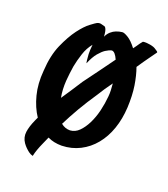

<svg xmlns="http://www.w3.org/2000/svg" viewBox="-93 -449 514 587"><g transform="rotate(20 164.0 -155.5)"><path d="M254.9 -343.8Q258.8 -349.6 262.7 -354.5Q269.5 -365.2 276.4 -373Q282.2 -374 288.6 -373.5Q294.9 -373 299.8 -372.1Q305.7 -371.1 311.5 -369.1Q316.4 -367.2 320.3 -364.3Q323.2 -362.3 326.2 -360.4Q329.1 -358.4 328.1 -356.4Q320.3 -345.7 313 -335.4Q305.7 -325.2 298.8 -315.4Q291 -304.7 284.2 -293.9Q293 -269.5 297.9 -238.3Q302.7 -207 300.8 -168Q298.8 -129.9 287.6 -97.7Q276.4 -65.4 256.8 -41.5Q237.3 -17.6 210.4 -3.9Q183.6 9.8 151.4 10.7Q125 10.7 105.5 1Q99.6 13.7 94.7 25.4Q89.8 36.1 85.4 48.3Q81.1 60.5 79.1 70.3Q71.3 68.4 64.9 63.5Q58.6 58.6 53.7 53.7Q48.8 48.8 43.9 42Q33.2 26.4 35.6 7.8Q38.1 -10.7 48.8 -34.2Q49.8 -37.1 53.7 -44.9Q36.1 -71.3 26.9 -106.9Q17.6 -142.6 21.5 -186.5Q24.4 -236.3 40 -272Q55.7 -307.6 73.2 -331.1Q90.8 -354.5 106 -365.7Q121.1 -377 125 -378.9Q131.8 -381.8 137.7 -380.4Q143.6 -378.9 150.4 -377Q152.3 -376 154.3 -372.1Q158.2 -365.2 159.2 -346.7Q164.1 -357.4 171.9 -364.3Q179.7 -371.1 187.5 -374Q197.3 -377.9 207 -378.9Q212.9 -379.9 226.6 -371.6Q240.2 -363.3 254.9 -343.8ZM233.4 -221.7Q214.8 -196.3 201.2 -173.8Q178.7 -140.6 161.1 -110.4Q143.6 -80.1 129.9 -52.7Q142.6 -42 159.2 -42Q175.8 -43 188.5 -55.7Q201.2 -68.4 210.9 -87.9Q220.7 -107.4 226.6 -131.8Q232.4 -156.2 234.4 -179.7Q235.4 -190.4 234.9 -200.7Q234.4 -210.9 233.4 -221.7ZM216.8 -293Q207 -315.4 196.3 -315.4Q187.5 -313.5 176.8 -306.6Q168 -300.8 157.2 -288.1Q146.5 -275.4 136.7 -252Q135.7 -254.9 134.8 -262.7Q133.8 -269.5 133.3 -280.8Q132.8 -292 134.8 -311.5Q121.1 -294.9 113.8 -272.5Q106.4 -250 102.5 -229.5Q98.6 -205.1 96.7 -180.7Q94.7 -151.4 99.6 -126Q110.4 -141.6 121.1 -158.2Q131.8 -174.8 144.5 -194.3Q161.1 -216.8 180.2 -242.7Q199.2 -268.6 216.8 -293Z"/></g></svg>

Font: BKP Parklife Text
Style: Regular
Weight: 400
Designer: Font Diner, Inc.; LA MECHKY PLUS GmbH
Foundry: Font Diner, Inc.; LA MECHKY PLUS GmbH
Version: Version 1.007